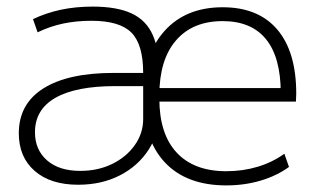

<svg xmlns="http://www.w3.org/2000/svg" viewBox="-20 -550 962 582"><path d="M223 -32Q277 -32 320 -53Q363 -74 388.5 -110Q414 -146 414 -189V-289H330Q210 -289 148 -253.5Q86 -218 86 -149Q86 -96 122.5 -64Q159 -32 223 -32ZM217 10Q133 10 85 -32Q37 -74 37 -146Q37 -235 111.5 -282Q186 -329 325 -329H414Q414 -415 378.5 -451Q343 -487 257 -487Q211 -487 171 -478.5Q131 -470 94 -452L80 -492Q120 -511 164.5 -520.5Q209 -530 261 -530Q334 -530 378.5 -509.5Q423 -489 443 -444Q463 -399 463 -326V-210Q463 -147 431 -97Q399 -47 343.5 -18.5Q288 10 217 10ZM666 12Q545 12 479.5 -58Q414 -128 414 -258Q414 -384 478.5 -456Q543 -528 655 -528Q763 -528 820.5 -460.5Q878 -393 878 -266Q878 -259 877.5 -253Q877 -247 877 -242H441V-283H843L831 -268Q831 -376 786.5 -431Q742 -486 655 -486Q564 -486 513.5 -427.5Q463 -369 463 -261V-251Q463 -144 515.5 -87.5Q568 -31 666 -31Q716 -31 761 -44.5Q806 -58 842 -84L856 -44Q819 -17 770 -2.5Q721 12 666 12Z"/></svg>

Font: M PLUS 2 Thin Light
Style: Regular
Weight: 300
Version: Version 1.001